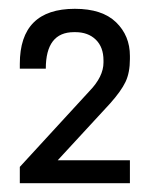

<svg xmlns="http://www.w3.org/2000/svg" viewBox="-20 -806 340 436"><path d="M275 -442V-390H25V-427L183 -599Q215 -632 215 -664V-669Q215 -699 197.5 -716Q180 -733 151 -733H148Q84 -733 84 -650H25V-661Q25 -786 150 -786Q212 -786 243.5 -755.5Q275 -725 275 -679V-672Q275 -641 265 -620Q255 -599 230 -571L111 -442Z"/></svg>

Font: Cooper Hewitt
Style: Book
Weight: 705
Designer: Village Type and Design LLC
Foundry: Cooper Hewitt Smithsonian Design Museum
Version: 1.000; ttfautohint (v1.8.1)